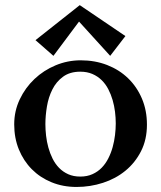

<svg xmlns="http://www.w3.org/2000/svg" viewBox="-20 -720 636 758"><path d="M560.1 -228Q560.1 -168.9 536.9 -123.3Q513.7 -77.6 475.3 -46.1Q437 -14.6 386.7 1.7Q336.4 18.1 282.2 18.1Q228.5 18.1 183.3 -0.5Q138.2 -19 105.5 -52Q72.8 -85 54.4 -130.1Q36.1 -175.3 36.1 -229Q36.1 -281.7 57.9 -327.6Q79.6 -373.5 116 -408Q152.3 -442.4 199.7 -462.2Q247.1 -481.9 298.8 -481.9Q355 -481.9 402.8 -463.4Q450.7 -444.8 485.6 -411.1Q520.5 -377.4 540.3 -330.8Q560.1 -284.2 560.1 -228ZM437 -232.9Q437 -254.9 434.1 -278.6Q431.2 -302.2 424.6 -325Q418 -347.7 407.5 -367.9Q397 -388.2 381.3 -403.6Q365.7 -418.9 344.7 -428Q323.7 -437 296.9 -437Q255.9 -437 229 -417.2Q202.1 -397.5 186.8 -366.9Q171.4 -336.4 165.3 -299.8Q159.2 -263.2 159.2 -230Q159.2 -208 161.9 -184.3Q164.6 -160.6 170.9 -137.7Q177.2 -114.7 187.5 -94Q197.8 -73.2 213.1 -57.4Q228.5 -41.5 249.3 -32.2Q270 -22.9 296.9 -22.9Q324.2 -22.9 345.2 -32.5Q366.2 -42 381.6 -57.9Q397 -73.7 407.7 -95Q418.5 -116.2 424.8 -139.4Q431.2 -162.6 434.1 -186.8Q437 -210.9 437 -232.9ZM475.1 -577.6 415 -499.5 292 -634.8 190.9 -499.5 120.1 -561.5 294.9 -699.7Z"/></svg>

Font: Original Surfer
Style: Regular
Weight: 400
Designer: Astigmatic (AOETI)
Foundry: Astigmatic (AOETI)
Version: Version 1.001